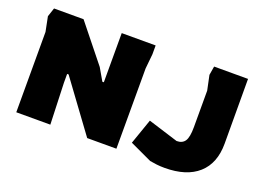

<svg xmlns="http://www.w3.org/2000/svg" viewBox="-104 -964 1680 1229"><g transform="rotate(20 736.0 -349.0)"><path d="M80 0V-547L60 -647L80 -707H281L483 -455L531 -372H541V-707H772V-647L762 -547V0H563L312 -342H302V-282L312 0ZM1093 10Q1064 10 1038.5 7Q1013 4 992 0L842 -70L902 -242L1107 -178Q1146 -178 1163.5 -204.5Q1181 -231 1181 -299V-548L1160 -648L1170 -708H1401L1402 -267Q1402 -133 1322 -61.5Q1242 10 1093 10Z"/></g></svg>

Font: Rowdies
Style: Bold
Weight: 700
Designer: Jaikishan Patel
Version: Version 1.000; ttfautohint (v1.8.3)